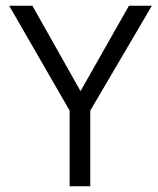

<svg xmlns="http://www.w3.org/2000/svg" viewBox="-20 -650 550 670"><path d="M93 -630 261 -332 430 -630H510L295 -264V0H223V-264L12 -630Z"/></svg>

Font: Mukta Mahee Light
Style: Regular
Weight: 300
Designer: Shuchita Grover, Noopur Datye, Girish Dalvi, Yashodeep Gholap
Foundry: Ek Type
Version: Version 2.538;PS 1.000;hotconv 16.6.51;makeotf.lib2.5.65220;